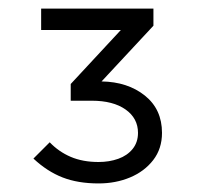

<svg xmlns="http://www.w3.org/2000/svg" viewBox="-20 -710 480 448"><path d="M58 -340 96 -378Q117 -356 145 -344Q173 -332 210 -332Q235 -332 256 -339.5Q277 -347 289.5 -362.5Q302 -378 302 -400Q302 -434 273 -454.5Q244 -475 194 -475H145V-514L262 -640H76V-690H338V-650L217 -520Q278 -519 318 -487Q358 -455 358 -400Q358 -363 337.5 -336.5Q317 -310 283.5 -296Q250 -282 210 -282Q162 -282 126 -296Q90 -310 58 -340Z"/></svg>

Font: Radio Canada Light
Style: Regular
Weight: 300
Designer: Charles Daoud, Etienne Aubert Bonn, Alexandre Saumier Demers, Jacques Le Bailly
Foundry: Radio-Canada
Version: Version 2.104;gftools[0.9.28.dev5+ged2979d]